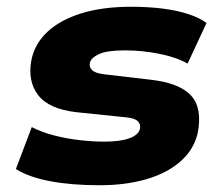

<svg xmlns="http://www.w3.org/2000/svg" viewBox="-20 -537 657 568"><path d="M275 11Q191 11 128 -1Q65 -13 27 -37L74 -161Q103 -146 139.5 -136.5Q176 -127 215 -122.5Q254 -118 288 -118Q336 -118 363 -128Q390 -138 394 -156Q397 -170 387 -179Q377 -188 352 -190L207 -205Q125 -214 93 -255.5Q61 -297 73 -360Q83 -408 120.5 -443Q158 -478 220.5 -497.5Q283 -517 368 -517Q419 -517 462 -511.5Q505 -506 538 -495Q571 -484 591 -469L535 -349Q501 -368 450.5 -378Q400 -388 350 -388Q297 -388 273 -377Q249 -366 246 -351Q243 -338 253 -329Q263 -320 290 -317L427 -301Q512 -291 545.5 -254Q579 -217 565 -144Q554 -95 514.5 -60Q475 -25 413.5 -7Q352 11 275 11Z"/></svg>

Font: Nunito Sans 7pt SemiExpanded Black
Style: Italic
Weight: 900
Width: 6
Italic angle: -9°
Designer: Vernon Adams
Foundry: Vernon Adams
Version: Version 3.101;gftools[0.9.27]